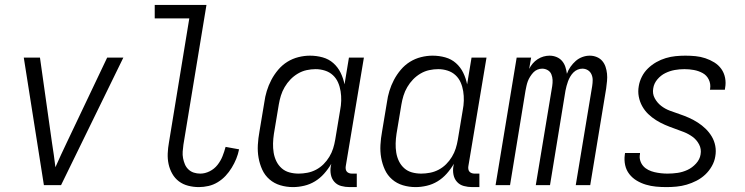

<svg xmlns="http://www.w3.org/2000/svg" viewBox="-20 -755 3040 783"><path d="M159 0 77 -520H143L192 -173Q196 -148 199.5 -123Q203 -98 206 -73Q217 -98 228.5 -123Q240 -148 252 -173L417 -520H483L229 0Z M791 8Q769 8 747.5 2.5Q726 -3 709.5 -15.5Q693 -28 682.5 -46.5Q672 -65 667.5 -86Q663 -107 664 -129.5Q665 -152 669 -174L752 -680H611V-735H822L728 -165Q726 -151 725 -137Q724 -123 726.5 -110Q729 -97 734 -85Q739 -73 748.5 -64Q758 -55 770.5 -51Q783 -47 797 -47Q816 -47 835 -56.5Q854 -66 867 -82.5Q880 -99 887.5 -118Q895 -137 900 -156L955 -146Q951 -126 943.5 -107.5Q936 -89 925 -71Q914 -53 900 -38Q886 -23 868 -12Q850 -1 830 3.5Q810 8 791 8Z M1175 8Q1148 8 1123 0.5Q1098 -7 1079 -23.5Q1060 -40 1049.5 -63Q1039 -86 1034.5 -111.5Q1030 -137 1031.5 -164Q1033 -191 1038 -218L1058 -338Q1061 -361 1068 -384Q1075 -407 1086.5 -429Q1098 -451 1114.5 -470.5Q1131 -490 1152 -503Q1173 -516 1197 -522Q1221 -528 1244 -528Q1271 -528 1296 -521Q1321 -514 1339.5 -497.5Q1358 -481 1369 -458.5Q1380 -436 1385 -411L1403 -520H1464L1390 -77Q1389 -71 1390 -65Q1391 -59 1394.5 -55Q1398 -51 1403.5 -49Q1409 -47 1415 -47H1435V8H1406Q1388 8 1371.5 3.5Q1355 -1 1344 -13Q1333 -25 1329.5 -42Q1326 -59 1329 -77L1331 -87Q1318 -65 1301.5 -46.5Q1285 -28 1264.5 -15.5Q1244 -3 1220.5 2.5Q1197 8 1175 8ZM1198 -47Q1215 -47 1233.5 -50.5Q1252 -54 1269 -63Q1286 -72 1299.5 -85.5Q1313 -99 1323 -115.5Q1333 -132 1338.5 -149.5Q1344 -167 1347 -185L1367 -305Q1371 -325 1371.5 -344.5Q1372 -364 1369 -383Q1366 -402 1358.5 -419Q1351 -436 1337.5 -448.5Q1324 -461 1305.5 -467Q1287 -473 1267 -473Q1249 -473 1230.5 -469Q1212 -465 1195 -455Q1178 -445 1164.5 -431Q1151 -417 1141 -400Q1131 -383 1125.5 -365Q1120 -347 1117 -329L1097 -209Q1094 -189 1093.5 -170Q1093 -151 1096 -132.5Q1099 -114 1107 -97.5Q1115 -81 1128.5 -69Q1142 -57 1160 -52Q1178 -47 1198 -47Z M1675 8Q1648 8 1623 0.5Q1598 -7 1579 -23.5Q1560 -40 1549.5 -63Q1539 -86 1534.5 -111.5Q1530 -137 1531.5 -164Q1533 -191 1538 -218L1558 -338Q1561 -361 1568 -384Q1575 -407 1586.5 -429Q1598 -451 1614.5 -470.5Q1631 -490 1652 -503Q1673 -516 1697 -522Q1721 -528 1744 -528Q1771 -528 1796 -521Q1821 -514 1839.5 -497.5Q1858 -481 1869 -458.5Q1880 -436 1885 -411L1903 -520H1964L1890 -77Q1889 -71 1890 -65Q1891 -59 1894.5 -55Q1898 -51 1903.5 -49Q1909 -47 1915 -47H1935V8H1906Q1888 8 1871.5 3.5Q1855 -1 1844 -13Q1833 -25 1829.5 -42Q1826 -59 1829 -77L1831 -87Q1818 -65 1801.5 -46.5Q1785 -28 1764.5 -15.5Q1744 -3 1720.5 2.5Q1697 8 1675 8ZM1698 -47Q1715 -47 1733.5 -50.5Q1752 -54 1769 -63Q1786 -72 1799.5 -85.5Q1813 -99 1823 -115.5Q1833 -132 1838.5 -149.5Q1844 -167 1847 -185L1867 -305Q1871 -325 1871.5 -344.5Q1872 -364 1869 -383Q1866 -402 1858.5 -419Q1851 -436 1837.5 -448.5Q1824 -461 1805.5 -467Q1787 -473 1767 -473Q1749 -473 1730.5 -469Q1712 -465 1695 -455Q1678 -445 1664.5 -431Q1651 -417 1641 -400Q1631 -383 1625.5 -365Q1620 -347 1617 -329L1597 -209Q1594 -189 1593.5 -170Q1593 -151 1596 -132.5Q1599 -114 1607 -97.5Q1615 -81 1628.5 -69Q1642 -57 1660 -52Q1678 -47 1698 -47Z M2001 0 2087 -520H2146L2138 -474Q2144 -486 2152.5 -496Q2161 -506 2172.5 -513.5Q2184 -521 2196.5 -524.5Q2209 -528 2221 -528Q2236 -528 2249.5 -522.5Q2263 -517 2272 -506.5Q2281 -496 2285.5 -482.5Q2290 -469 2292 -454Q2297 -469 2306.5 -482.5Q2316 -496 2328 -506.5Q2340 -517 2355 -522.5Q2370 -528 2385 -528Q2400 -528 2413.5 -522.5Q2427 -517 2436 -506.5Q2445 -496 2449.5 -482.5Q2454 -469 2455.5 -454.5Q2457 -440 2455.5 -424.5Q2454 -409 2452 -394L2387 0H2328L2395 -404Q2397 -417 2397 -429Q2397 -441 2392 -452Q2387 -463 2377 -469Q2367 -475 2355 -475Q2345 -475 2335.5 -471Q2326 -467 2318.5 -459.5Q2311 -452 2305.5 -442.5Q2300 -433 2296.5 -423.5Q2293 -414 2290.5 -404.5Q2288 -395 2286 -385L2223 0H2165L2232 -404Q2234 -417 2233.5 -429Q2233 -441 2228.5 -452Q2224 -463 2213.5 -469Q2203 -475 2191 -475Q2181 -475 2171.5 -471Q2162 -467 2155 -459.5Q2148 -452 2142 -442.5Q2136 -433 2132.5 -423.5Q2129 -414 2127 -404.5Q2125 -395 2123 -385L2060 0Z M2698 8Q2676 8 2655 6Q2634 4 2614 -2Q2594 -8 2576.5 -18.5Q2559 -29 2546.5 -45Q2534 -61 2529.5 -81.5Q2525 -102 2528 -124L2529 -131H2590V-127Q2587 -113 2591 -100Q2595 -87 2603.5 -77.5Q2612 -68 2624 -62Q2636 -56 2649 -53Q2662 -50 2675.5 -48.5Q2689 -47 2702 -47Q2723 -47 2743.5 -50Q2764 -53 2783.5 -62Q2803 -71 2818.5 -88Q2834 -105 2837 -125Q2841 -147 2831 -166Q2821 -185 2804.5 -197Q2788 -209 2769 -216.5Q2750 -224 2730 -231Q2710 -238 2691.5 -246Q2673 -254 2655.5 -265Q2638 -276 2623.5 -290Q2609 -304 2599 -322Q2589 -340 2585 -361Q2581 -382 2585 -404Q2588 -423 2597.5 -442Q2607 -461 2622.5 -476Q2638 -491 2656.5 -501.5Q2675 -512 2695 -518Q2715 -524 2735 -526Q2755 -528 2775 -528Q2796 -528 2816.5 -526Q2837 -524 2856.5 -517.5Q2876 -511 2893 -500.5Q2910 -490 2921.5 -474Q2933 -458 2937 -437.5Q2941 -417 2937 -396L2936 -389H2875L2876 -393Q2879 -413 2870.5 -430.5Q2862 -448 2845.5 -457Q2829 -466 2810 -469.5Q2791 -473 2771 -473Q2751 -473 2731.5 -469.5Q2712 -466 2693.5 -457Q2675 -448 2661 -431.5Q2647 -415 2644 -395Q2640 -373 2650 -354.5Q2660 -336 2676 -323.5Q2692 -311 2712 -303.5Q2732 -296 2751.5 -289.5Q2771 -283 2790 -274.5Q2809 -266 2826 -255Q2843 -244 2857.5 -230Q2872 -216 2882.5 -198.5Q2893 -181 2897 -160Q2901 -139 2897 -117Q2894 -97 2883 -77.5Q2872 -58 2856 -43Q2840 -28 2820.5 -18Q2801 -8 2780.5 -2Q2760 4 2739 6Q2718 8 2698 8Z"/></svg>

Font: Iosevka Light
Style: Italic
Weight: 300
Italic angle: -9°
Monospace: yes
Designer: Belleve Invis
Foundry: Belleve Invis
Version: Version 32.5.0; ttfautohint (v1.8.4)